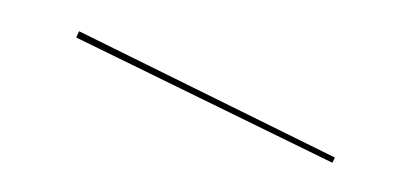

<svg xmlns="http://www.w3.org/2000/svg" viewBox="-20 -768 270 126"><path d="M31.9 -747.5 30 -743.4 198.1 -661.2 199.8 -664.6Z"/></svg>

Font: Fira Sans Four
Style: Regular
Weight: 100
Designer: Carrois Corporate & Edenspiekermann AG
Foundry: Carrois Corporate GbR & Edenspiekermann AG
Version: Version 4.203;PS 004.203;hotconv 1.0.88;makeotf.lib2.5.64775